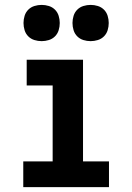

<svg xmlns="http://www.w3.org/2000/svg" viewBox="-20 -764 540 784"><path d="M75 0V-105H195V-415H89V-520H319V-105H425V0ZM350 -596Q335 -596 320.5 -600.5Q306 -605 295.5 -615.5Q285 -626 280.5 -640.5Q276 -655 276 -670Q276 -685 280.5 -699.5Q285 -714 295.5 -724.5Q306 -735 320.5 -739.5Q335 -744 350 -744Q365 -744 379.5 -739.5Q394 -735 404.5 -724.5Q415 -714 419.5 -699.5Q424 -685 424 -670Q424 -655 419.5 -640.5Q415 -626 404.5 -615.5Q394 -605 379.5 -600.5Q365 -596 350 -596ZM150 -596Q135 -596 120.5 -600.5Q106 -605 95.5 -615.5Q85 -626 80.5 -640.5Q76 -655 76 -670Q76 -685 80.5 -699.5Q85 -714 95.5 -724.5Q106 -735 120.5 -739.5Q135 -744 150 -744Q165 -744 179.5 -739.5Q194 -735 204.5 -724.5Q215 -714 219.5 -699.5Q224 -685 224 -670Q224 -655 219.5 -640.5Q215 -626 204.5 -615.5Q194 -605 179.5 -600.5Q165 -596 150 -596Z"/></svg>

Font: Iosevka Extrabold
Style: Regular
Weight: 800
Monospace: yes
Designer: Belleve Invis
Foundry: Belleve Invis
Version: Version 32.5.0; ttfautohint (v1.8.4)